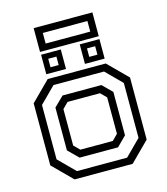

<svg xmlns="http://www.w3.org/2000/svg" viewBox="-119 -906 866 998"><g transform="rotate(-15 314.0 -407.0)"><path d="M158 0 55 -103V-437L158 -540H470.5L573.5 -437V-103L470.5 0ZM181 -38.5H451L535 -122.5V-418L451 -502H179L94.5 -417.5V-125ZM212.5 -102.5 158.5 -156V-386.5L210.5 -437.5H419.5L470.5 -387V-153.5L419.5 -102.5ZM227 -141.5H401.5L432 -172V-368L401.5 -398.5H227L196.5 -368V-172ZM365.5 -566V-671H471.5V-566ZM157.5 -566V-671H263.5V-566ZM188 -595.5H232V-641H188ZM396.5 -595.5H440.5V-641H396.5ZM156 -686.5V-814.5H472V-686.5ZM195.5 -721H435.5V-778H195.5Z"/></g></svg>

Font: Tourney
Style: Regular
Weight: 400
Designer: Tyler Finck
Foundry: Etcetera Type Co
Version: Version 1.015